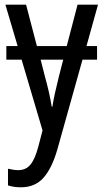

<svg xmlns="http://www.w3.org/2000/svg" viewBox="-20 -557 439 817"><path d="M393 -361V-303H331L224 79Q201 159 165 199.5Q129 240 69 240Q54 240 40.5 238Q27 236 14 232V161Q24 163 35 165Q46 167 58 167Q90 167 109.5 143.5Q129 120 143 67L161 -2L72 -303H7V-361H55L3 -537H91L137 -361H264L310 -537H397L348 -361ZM200 -103H203Q207 -130 214.5 -163.5Q222 -197 231 -233L249 -303H153L171 -232Q180 -200 187.5 -167.5Q195 -135 200 -103Z"/></svg>

Font: Avrile Sans Condensed
Style: Regular
Weight: 400
Width: 3
Designer: Monotype Design Team
Foundry: Monotype Imaging Inc.
Version: Version 2.001;September 10, 2019;FontCreator 11.5.0.2425 64-